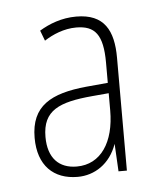

<svg xmlns="http://www.w3.org/2000/svg" viewBox="-35 -755 333 388"><g transform="rotate(-5 131.5 -560.5)"><path d="M133 -722C103 -722 78 -712 58 -700L66 -679C83 -690 106 -700 131 -700C169 -700 185 -681 185 -624V-583L141 -579C69 -572 28 -550 28 -485C28 -429 59 -399 108 -399C142 -399 174 -419 188 -459L191 -403H208V-632C208 -687 190 -722 133 -722ZM151 -559 185 -562V-527C185 -463 157 -420 108 -420C72 -420 50 -442 50 -485C50 -539 84 -553 151 -559Z"/></g></svg>

Font: Noto Sans Ethiopic ExtraCondensed Thin
Style: Regular
Weight: 100
Width: 2
Designer: Monotype Design Team
Foundry: Monotype Imaging Inc.
Version: Version 2.102